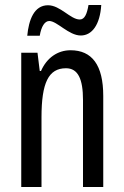

<svg xmlns="http://www.w3.org/2000/svg" viewBox="-20 -748 496 768"><path d="M89 -605H139C145 -642 159 -664 177 -664C208 -664 255 -606 303 -606C348 -606 380 -649 385 -728H334C328 -693 319 -670 299 -670C262 -670 221 -727 172 -727C116 -727 95 -668 89 -605ZM262 -547C211 -547 167 -517 144 -464H139L130 -537H65V0H146V-279C146 -417 174 -475 244 -475C292 -475 312 -432 312 -348V0H393V-364C393 -488 348 -547 262 -547Z"/></svg>

Font: Noto Sans Telugu ExtraCondensed
Style: Regular
Weight: 400
Width: 2
Designer: Jelle Bosma - Monotype Design Team
Foundry: Monotype Imaging Inc.
Version: Version 2.005